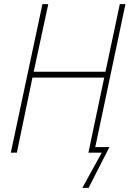

<svg xmlns="http://www.w3.org/2000/svg" viewBox="-20 -734 623 923"><path d="M376 169 469 0H405L481 -361H136L61 0H32L184 -714H212L142 -389H487L556 -714H583L438 -27H506L406 169Z"/></svg>

Font: Noto Sans SemiCondensed Thin
Style: Italic
Weight: 100
Width: 4
Italic angle: -12°
Designer: Monotype Design Team
Foundry: Monotype Imaging Inc.
Version: Version 2.013; ttfautohint (v1.8.4.7-5d5b)